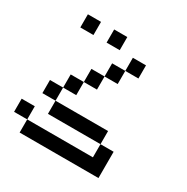

<svg xmlns="http://www.w3.org/2000/svg" viewBox="-134 -865 769 791"><g transform="rotate(30 250.0 -469.0)"><path d="M375 -625V-687.5H312.5V-625H250V-562.5H187.5V-500H125V-437.5H62.5V-375H125V-312.5H375V-250H62.5V-187.5H437.5Q437.5 -187.5 437.5 -312.5H375V-375H125V-437.5H187.5V-500H250V-562.5H312.5V-625ZM125 -687.5V-750H62.5V-687.5ZM250 -687.5V-750H187.5V-687.5ZM62.5 -250V-312.5H0V-250Z"/></g></svg>

Font: UnifontExMono
Style: Regular
Weight: 500
Version: Version 15.0.06